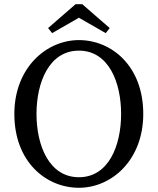

<svg xmlns="http://www.w3.org/2000/svg" viewBox="-20 -875 747 910"><path d="M354 15C509 15 659 -116 659 -335C659 -563 508 -685 354 -685C200 -685 48 -554 48 -335C48 -107 199 15 354 15ZM354 -35C213 -35 153 -185 153 -335C153 -485 213 -635 354 -635C495 -635 554 -485 554 -335C554 -185 495 -35 354 -35ZM370 -855H338L208 -742L227 -718L396 -815H312L481 -718L500 -742L370 -855Z"/></svg>

Font: Source Serif Variable
Style: Regular
Weight: 389
Designer: Frank Grießhammer
Foundry: Adobe Systems Incorporated
Version: Version 3.001;hotconv 1.0.111;makeotfexe 2.5.65597